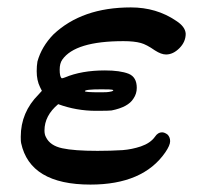

<svg xmlns="http://www.w3.org/2000/svg" viewBox="-20 -481 569 518"><path d="M432 -118Q439 -111 439 -100Q439 -89 426 -70Q366 17 224 17Q61 17 37 -95Q36 -98 36 -112Q36 -178 84 -226L93 -236L88 -246Q79 -264 79 -289Q79 -303 81 -315Q92 -355 124 -388Q201 -461 333 -461Q402 -461 455 -425Q480 -409 481 -390Q481 -368 464 -351Q447 -334 428 -334Q415 -334 398 -345Q375 -361 360 -365Q342 -370 313 -370Q183 -370 148 -320Q141 -310 141 -293Q141 -275 146 -270H149L155 -272Q200 -291 263 -291Q304 -291 327 -282Q349 -273 349 -244Q349 -228 340 -215Q326 -192 281 -183Q276 -182 239 -182Q186 -182 137 -200Q100 -169 100 -129Q100 -118 104 -111Q115 -88 148 -81Q180 -74 243 -74Q279 -74 311 -76Q336 -78 360 -86Q386 -95 398 -112Q406 -124 417 -124Q424 -124 432 -118ZM209 -235Q209 -232 250 -232Q271 -232 274 -233Q283 -234 286 -237L283 -239Q280 -240 253 -240Q209 -240 209 -235Z"/></svg>

Font: KaTeX_Math
Style: Bold Italic
Weight: 700
Version: Version